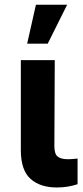

<svg xmlns="http://www.w3.org/2000/svg" viewBox="-20 -806 361 832"><path d="M70.3 -545.5H217.3L215.6 -170.8Q215.9 -138.1 230.5 -127.1Q245 -116.1 273.1 -116.1Q287.3 -116.1 297.6 -117.2Q307.9 -118.3 316.1 -119V-7.8Q297.6 -1.4 274.5 2.5Q251.4 6.4 226.2 6.4Q154.5 6.4 112.7 -30.5Q71 -67.5 70.3 -152.7ZM97.7 -616.8 135.7 -785.5H271L186.8 -616.8Z"/></svg>

Font: Inter UI
Style: Bold
Weight: 700
Designer: Rasmus Andersson
Foundry: rsms
Version: 3.2;8d6f07862